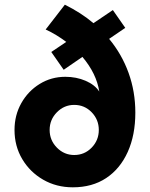

<svg xmlns="http://www.w3.org/2000/svg" viewBox="-20 -790 640 820"><path d="M291 10Q221 10 164.5 -22.5Q108 -55 75 -110.5Q42 -166 42 -235Q42 -298 71 -349.5Q100 -401 149.5 -431.5Q199 -462 259 -462Q306 -462 345.5 -445Q385 -428 404 -399Q392 -476 332 -547L252 -492L199 -568L263 -611Q243 -626 221 -639.5Q199 -653 175 -664L257 -770Q291 -753 321.5 -733.5Q352 -714 379 -691L462 -747L515 -671L446 -624Q500 -559 529 -479Q558 -399 558 -309Q558 -213 525.5 -141Q493 -69 433.5 -29.5Q374 10 291 10ZM297 -128Q341 -128 371.5 -159.5Q402 -191 402 -235Q402 -279 371.5 -310.5Q341 -342 297 -342Q254 -342 223 -310.5Q192 -279 192 -235Q192 -191 223 -159.5Q254 -128 297 -128Z"/></svg>

Font: Red Hat Mono
Style: Bold
Weight: 700
Monospace: yes
Designer: Pentagram, MCKL
Foundry: Pentagram, MCKL
Version: Version 1.023; ttfautohint (v1.8.3)